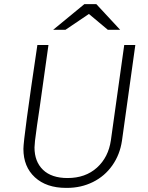

<svg xmlns="http://www.w3.org/2000/svg" viewBox="-20 -905 719 935"><path d="M216 -686 173 -380Q168 -347 160.5 -295.5Q153 -244 150.5 -220Q148 -196 148 -187Q148 -118 189.5 -78Q231 -38 309 -38Q396 -38 452 -88.5Q508 -139 520 -222L585 -686H639L574 -220Q564 -152 527 -99.5Q490 -47 432.5 -18.5Q375 10 306 10H302Q206 10 150 -41.5Q94 -93 94 -180Q94 -230 162 -686ZM413 -837 299 -760H239L391 -885H449L565 -760H505Z"/></svg>

Font: Chivo Thin Italic
Style: Regular
Weight: 100
Italic angle: -8.05°
Designer: Hector Gatti
Foundry: Omnibus-Type
Version: Version 1.007